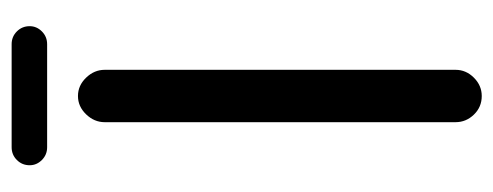

<svg xmlns="http://www.w3.org/2000/svg" viewBox="-279 -563 848 330"><g transform="rotate(-90 145.0 -398.0)"><path d="M26 -771Q26 -784 35 -793Q44 -802 57 -802H234Q247 -802 256 -793Q265 -784 265 -771Q265 -759 256 -750Q247 -741 234 -741H57Q44 -741 35 -750Q26 -759 26 -771ZM100 -642Q100 -660 113.5 -674Q127 -688 145 -688Q163 -688 176.5 -674Q190 -660 190 -642V-39Q190 -21 176.5 -7.5Q163 6 145 6Q126 6 113 -7.5Q100 -21 100 -39Z"/></g></svg>

Font: 寒蝉全圆体
Style: Regular
Weight: 400
Designer: Warren2060
      Designed by Motoya company      

      [Varela Round]
      Joe Prince(Latin component); Avraham Cornf
Foundry: ChillType
Version: Version 3.200